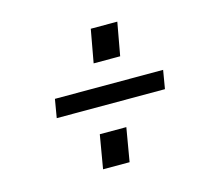

<svg xmlns="http://www.w3.org/2000/svg" viewBox="-80 -691 801 713"><g transform="rotate(-15 320.0 -334.0)"><path d="M403 -465H301L324 -592H426ZM532 -304H116L128 -375H544ZM335 -76H233L255 -205H357Z"/></g></svg>

Font: Open Sauce One
Style: Italic
Weight: 400
Italic angle: -10°
Designer: Alfredo Marco Pradil
Foundry: Creative Sauce Fz LLC
Version: Version 1.477